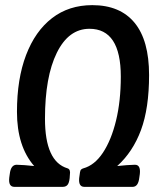

<svg xmlns="http://www.w3.org/2000/svg" viewBox="-20 -727 624 747"><path d="M36 0Q12 0 16 -36L18 -50Q22 -86 45 -86Q56 -86 75.5 -84.5Q95 -83 113 -81Q46 -158 46 -292Q46 -420 81.5 -513Q117 -606 182.5 -656.5Q248 -707 339 -707Q447 -707 503.5 -638.5Q560 -570 560 -435Q560 -306 528.5 -221Q497 -136 436 -81Q454 -83 473.5 -84.5Q493 -86 505 -86Q528 -86 524 -50L522 -36Q518 0 496 0H308Q285 0 288 -34L290 -48Q291 -58 293 -63.5Q295 -69 304 -72Q348 -84 380.5 -133Q413 -182 431.5 -258Q450 -334 450 -429Q450 -615 328 -615Q247 -615 201 -521.5Q155 -428 155 -265Q155 -98 243 -72Q255 -68 252 -48L251 -34Q249 -15 242.5 -7.5Q236 0 224 0Z"/></svg>

Font: Asap Condensed Condensed Medium
Style: Italic
Weight: 500
Width: 3
Italic angle: -6°
Designer: Pablo Cosgaya
Foundry: Omnibus-Type
Version: Version 3.001; ttfautohint (v1.8.4.7-5d5b)